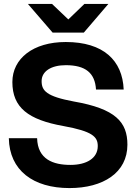

<svg xmlns="http://www.w3.org/2000/svg" viewBox="-20 -946 692 978"><path d="M334 12C505 12 629 -66 629 -209C629 -324 569 -392 356 -429C216 -455 192 -484 192 -533C192 -583 241 -614 315 -614C416 -614 464 -574 469 -490H610C604 -638 507 -732 315 -732C149 -732 43 -648 43 -528C43 -398 124 -336 303 -304C452 -277 478 -249 478 -202C478 -140 421 -106 339 -106C251 -106 172 -134 169 -242H25C28 -78 149 12 334 12ZM122 -926 248 -780H407L532 -926H410L328 -847L245 -926Z"/></svg>

Font: Aspekta 650
Style: Regular
Weight: 650
Designer: Ivo Dolenc
Version: Version 2.000